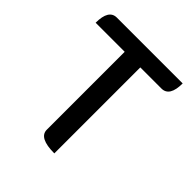

<svg xmlns="http://www.w3.org/2000/svg" viewBox="-200 -873 1009 1009"><g transform="rotate(45 305.0 -368.5)"><path d="M363 0Q247 0 247 -60V-639H31Q31 -737 91 -737H580Q580 -639 520 -639H363V0Z"/></g></svg>

Font: Swei Half Moon CJK SC
Style: Medium
Weight: 500
Version: Version 2.071